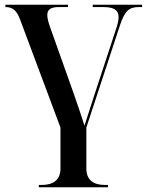

<svg xmlns="http://www.w3.org/2000/svg" viewBox="-20 -556 626 816"><path d="M145 240H439V230H426C378 230 347 210 347 160V-14L490 -449C510 -509 528 -526 570 -526H584V-536H374V-526H418C465 -526 484 -513 484 -483C484 -469 480 -452 472 -429L381 -152C366 -105 353 -66 339 -22C322 -76 311 -107 292 -162L192 -443C185 -463 181 -480 181 -492C181 -515 195 -526 230 -526H269V-536H3V-526C32 -526 50 -514 65 -474L237 -14V160C237 210 205 230 158 230H145Z"/></svg>

Font: Noto Serif Display Medium
Style: Regular
Weight: 500
Designer: Monotype Design Team
Foundry: Monotype Imaging Inc.
Version: Version 2.009